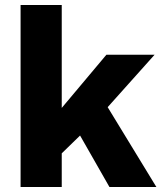

<svg xmlns="http://www.w3.org/2000/svg" viewBox="-20 -745 650 765"><path d="M62 0V-725H226V-315L404 -527H596L409 -318L603 0H416L299 -205L226 -134V0Z"/></svg>

Font: Archivo SemiBold ExtraBold
Style: Regular
Weight: 800
Version: Version 2.001